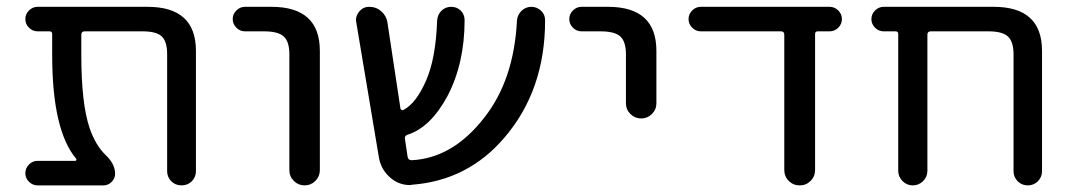

<svg xmlns="http://www.w3.org/2000/svg" viewBox="-20 -567 3155 566"><path d="M557.6 -62.5Q557.6 -44.9 545.4 -32.7Q533.2 -20.5 515.1 -20.5Q497.1 -20.5 484.9 -32.7Q472.7 -44.9 472.7 -62.5V-407.2Q472.7 -444.3 457 -459.5Q441.4 -474.6 400.4 -474.6H229.5Q219.7 -474.6 219.7 -464.8V-405.3Q219.7 -261.7 244.1 -189.5Q261.7 -138.7 291 -110.4Q319.3 -84 319.3 -54.7Q319.3 -41 309.1 -30.8Q298.8 -20.5 285.2 -20.5H90.8Q76.2 -20.5 65.4 -31.2Q54.7 -42 54.7 -56.6Q54.7 -71.3 65.4 -82Q76.2 -92.8 90.8 -92.8H201.2Q204.1 -92.8 205.1 -95.2Q206.1 -97.7 204.1 -99.6Q133.8 -183.6 133.8 -405.3V-466.8Q133.8 -474.6 126 -474.6H90.8Q76.2 -474.6 65.4 -485.4Q54.7 -496.1 54.7 -510.7Q54.7 -525.4 65.4 -536.1Q76.2 -546.9 90.8 -546.9H415Q557.6 -546.9 557.6 -417Z M702.1 -474.6Q687.5 -474.6 676.8 -485.4Q666 -496.1 666 -510.7Q666 -525.4 676.8 -536.1Q687.5 -546.9 702.1 -546.9H780.3Q922.9 -546.9 922.9 -417V-65.4Q922.9 -46.9 909.7 -33.7Q896.5 -20.5 877.9 -20.5Q859.4 -20.5 846.2 -33.7Q833 -46.9 833 -65.4V-407.2Q833 -444.3 816.4 -459.5Q799.8 -474.6 758.8 -474.6Z M1576.2 -534.2Q1586.9 -523.4 1586.9 -506.8Q1586.9 -300.8 1466.8 -161.1Q1359.4 -35.2 1195.3 -22.5Q1191.4 -21.5 1187.5 -21.5Q1156.2 -21.5 1130.9 -43Q1102.5 -67.4 1096.7 -104.5L1030.3 -501Q1029.3 -504.9 1029.3 -507.8Q1029.3 -521.5 1039.1 -533.2Q1050.8 -546.9 1068.4 -546.9Q1088.9 -546.9 1104 -533.7Q1119.1 -520.5 1122.1 -501L1160.2 -249Q1160.2 -245.1 1163.6 -243.2Q1167 -241.2 1169.9 -243.2Q1207 -262.7 1236.3 -330.1Q1264.6 -394.5 1268.6 -505.9Q1269.5 -523.4 1281.2 -535.2Q1293 -546.9 1310.1 -546.9Q1327.1 -546.9 1338.9 -535.2Q1349.6 -523.4 1349.6 -507.8Q1349.6 -379.9 1298.8 -283.2Q1249 -191.4 1181.6 -169.9Q1171.9 -167 1173.8 -157.2L1181.6 -104.5Q1183.6 -94.7 1193.4 -94.7Q1314.5 -100.6 1407.2 -219.7Q1495.1 -331.1 1503.9 -505.9Q1504.9 -522.5 1517.1 -534.7Q1529.3 -546.9 1546.4 -546.9Q1563.5 -546.9 1576.2 -534.2Z M1694.3 -474.6Q1679.7 -474.6 1668.9 -485.4Q1658.2 -496.1 1658.2 -510.7Q1658.2 -525.4 1668.9 -536.1Q1679.7 -546.9 1694.3 -546.9H1772.5Q1915 -546.9 1915 -417V-262.7Q1915 -244.1 1901.9 -231Q1888.7 -217.8 1870.1 -217.8Q1851.6 -217.8 1838.4 -231Q1825.2 -244.1 1825.2 -262.7V-407.2Q1825.2 -444.3 1808.6 -459.5Q1792 -474.6 1751 -474.6Z M2382.8 -66.4Q2382.8 -46.9 2369.6 -33.7Q2356.4 -20.5 2337.4 -20.5Q2318.4 -20.5 2305.2 -33.7Q2292 -46.9 2292 -66.4V-464.8Q2292 -474.6 2282.2 -474.6H2045.9Q2031.2 -474.6 2020.5 -485.4Q2009.8 -496.1 2009.8 -510.7Q2009.8 -525.4 2020.5 -536.1Q2031.2 -546.9 2045.9 -546.9H2425.8Q2440.4 -546.9 2451.2 -536.1Q2461.9 -525.4 2461.9 -510.7Q2461.9 -496.1 2451.2 -485.4Q2440.4 -474.6 2425.8 -474.6H2390.6Q2382.8 -474.6 2382.8 -466.8Z M2967.8 -407.2Q2967.8 -444.3 2951.2 -459.5Q2934.6 -474.6 2894.5 -474.6H2723.6Q2713.9 -474.6 2713.9 -464.8V-63.5Q2713.9 -45.9 2701.2 -33.2Q2688.5 -20.5 2670.9 -20.5Q2653.3 -20.5 2640.6 -33.2Q2627.9 -45.9 2627.9 -63.5V-466.8Q2627.9 -474.6 2620.1 -474.6H2585Q2570.3 -474.6 2559.6 -485.4Q2548.8 -496.1 2548.8 -510.7Q2548.8 -525.4 2559.6 -536.1Q2570.3 -546.9 2585 -546.9H2909.2Q3051.8 -546.9 3051.8 -417V-62.5Q3051.8 -44.9 3039.6 -32.7Q3027.3 -20.5 3009.8 -20.5Q2992.2 -20.5 2980 -32.7Q2967.8 -44.9 2967.8 -62.5Z"/></svg>

Font: Gen Jyuu GothicX Regular
Style: Regular
Weight: 400
Designer: [Source Han Sans]
Ryoko NISHIZUKA  (kana & ideographs); Paul D. Hunt (Latin, Greek & Cyrillic); Wenlong ZHANG  (bopomofo
Version: Version 1.002.20150607